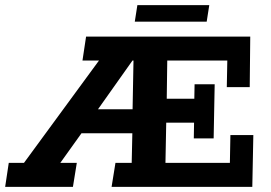

<svg xmlns="http://www.w3.org/2000/svg" viewBox="-56 -725 1052 745"><path d="M-36 0 -22 -93H37L328 -490H264L278 -583H915L913 -387H824L826 -490H593L591 -342H698L699 -398H777L773 -188H696L697 -249H589L586 -93H836L838 -201H927L923 0H377L392 -93H455L458 -230L490 -208H237L286 -244L178 -93H242L227 0ZM298 -264 288 -301H490L458 -278L462 -490H458ZM467 -641 477 -705H756L746 -641Z"/></svg>

Font: Rokkitt SemiBold
Style: Bold Italic
Weight: 700
Italic angle: -9°
Version: Version 3.103